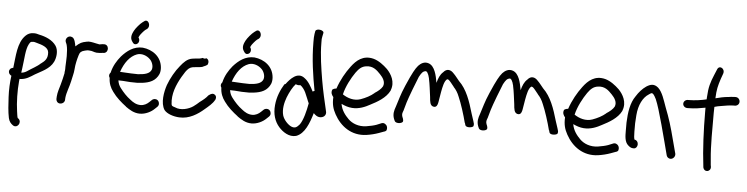

<svg xmlns="http://www.w3.org/2000/svg" viewBox="-52 -1005 5706 1466"><g transform="rotate(5 2801.0 -272.0)"><path d="M27 -188 32 -185C25 -135 22 -77 25 -21C28 36 31 90 41 138C47 165 60 179 75 190C109 216 146 164 114 136H113L108 132C104 123 102 100 99 82C89 14 87 -75 94 -148L96 -166C145 -166 176 -190 210 -211C253 -237 320 -262 348 -320C364 -353 371 -407 348 -442C319 -485 266 -506 217 -516C203 -520 189 -525 168 -523C148 -523 128 -514 113 -499C53 -441 53 -336 41 -246H37C29 -244 21 -240 17 -234C4 -217 13 -197 26 -188ZM171 -457C184 -459 190 -455 206 -451C244 -441 292 -426 296 -388C300 -341 279 -320 250 -299H249C221 -272 182 -254 148 -230C135 -222 122 -216 105 -215C106 -226 108 -239 110 -251C120 -320 121 -394 143 -435C153 -452 155 -457 170 -457Z M721 -420C761 -427 755 -491 713 -486H705C697 -484 691 -484 679 -482C678 -482 675 -483 672 -484L656 -487C648 -489 640 -491 633 -492L615 -495C593 -499 574 -492 560 -489H559L541 -482H540C526 -474 512 -464 499 -451C495 -472 489 -511 469 -519C439 -534 412 -501 424 -476C427 -467 430 -465 432 -456C438 -433 440 -403 440 -371C440 -358 440 -345 439 -336V-335C439 -318 437 -305 437 -289V-272C437 -266 437 -265 436 -258C433 -243 434 -248 435 -242C429 -212 421 -180 413 -151C405 -122 393 -90 391 -58L390 -38C390 -24 400 -6 421 -6C440 -6 453 -18 456 -33V-34L457 -53C461 -95 481 -139 491 -186V-187C496 -215 506 -245 508 -275C510 -295 512 -317 516 -332L522 -358L530 -386C536 -409 549 -419 571 -424L583 -427C595 -430 610 -430 624 -427C637 -425 656 -414 682 -417C692 -417 701 -418 713 -420Z M775 -252C775 -246 777 -240 781 -234C782 -192 796 -159 818 -130C847 -89 888 -54 924 -27V-26C954 -5 988 18 1034 18C1077 18 1120 -4 1145 -29L1163 -46C1169 -52 1173 -60 1173 -69C1173 -85 1162 -103 1141 -103C1132 -103 1123 -100 1117 -94L1099 -77C1083 -61 1060 -48 1034 -48C1002 -48 976 -63 953 -82C923 -104 897 -132 872 -165C859 -183 853 -197 849 -221C859 -221 871 -221 885 -220C919 -216 958 -215 994 -215H995C1043 -218 1102 -224 1136 -263C1154 -284 1166 -305 1164 -344C1158 -430 1088 -478 1013 -486C944 -490 892 -449 852 -404C823 -369 797 -327 785 -275C779 -269 775 -260 775 -252ZM973 -431C1010 -444 1050 -427 1073 -404C1090 -389 1106 -353 1096 -325C1083 -292 1043 -284 993 -281C961 -281 922 -283 890 -285C879 -286 868 -287 856 -287C880 -357 919 -411 973 -431ZM935 -517V-516C939 -511 946 -507 953 -507C966 -507 981 -518 981 -539C981 -549 976 -557 973 -562C974 -564 976 -568 978 -571V-572C983 -583 1011 -616 1021 -623C1025 -626 1030 -629 1034 -632C1063 -659 1034 -712 1005 -687L994 -679C976 -666 945 -630 933 -607C923 -587 907 -555 929 -525Z M1269 -83C1267 -95 1267 -111 1269 -132C1277 -208 1320 -281 1352 -330C1368 -352 1381 -365 1403 -370C1410 -371 1422 -372 1428 -373C1442 -375 1465 -375 1480 -380H1481V-381C1524 -397 1519 -405 1519 -405C1526 -423 1520 -442 1503 -448C1494 -442 1485 -443 1476 -448C1466 -445 1464 -443 1451 -441C1432 -439 1415 -439 1395 -435C1358 -429 1332 -401 1308 -371C1274 -331 1240 -270 1221 -218C1203 -165 1186 -78 1220 -26C1242 2 1293 18 1337 20C1412 24 1476 -17 1525 -60C1550 -81 1583 -108 1597 -135H1598C1603 -146 1610 -169 1585 -180C1567 -188 1542 -165 1542 -165C1531 -149 1506 -128 1482 -111C1469 -99 1454 -86 1437 -74C1404 -51 1343 -32 1297 -54C1274 -61 1271 -62 1269 -79Z M1631 -252C1631 -246 1633 -240 1637 -234C1638 -192 1652 -159 1674 -130C1703 -89 1744 -54 1780 -27V-26C1810 -5 1844 18 1890 18C1933 18 1976 -4 2001 -29L2019 -46C2025 -52 2029 -60 2029 -69C2029 -85 2018 -103 1997 -103C1988 -103 1979 -100 1973 -94L1955 -77C1939 -61 1916 -48 1890 -48C1858 -48 1832 -63 1809 -82C1779 -104 1753 -132 1728 -165C1715 -183 1709 -197 1705 -221C1715 -221 1727 -221 1741 -220C1775 -216 1814 -215 1850 -215H1851C1899 -218 1958 -224 1992 -263C2010 -284 2022 -305 2020 -344C2014 -430 1944 -478 1869 -486C1800 -490 1748 -449 1708 -404C1679 -369 1653 -327 1641 -275C1635 -269 1631 -260 1631 -252ZM1829 -431C1866 -444 1906 -427 1929 -404C1946 -389 1962 -353 1952 -325C1939 -292 1899 -284 1849 -281C1817 -281 1778 -283 1746 -285C1735 -286 1724 -287 1712 -287C1736 -357 1775 -411 1829 -431ZM1791 -517V-516C1795 -511 1802 -507 1809 -507C1822 -507 1837 -518 1837 -539C1837 -549 1832 -557 1829 -562C1830 -564 1832 -568 1834 -571V-572C1839 -583 1867 -616 1877 -623C1881 -626 1886 -629 1890 -632C1919 -659 1890 -712 1861 -687L1850 -679C1832 -666 1801 -630 1789 -607C1779 -587 1763 -555 1785 -525Z M2348 -271C2343 -270 2338 -268 2334 -265C2316 -300 2295 -340 2264 -362C2208 -408 2152 -344 2123 -305C2120 -303 2116 -302 2114 -301C2087 -257 2063 -202 2057 -138C2050 -68 2069 -12 2104 28C2133 61 2184 98 2238 83C2303 60 2334 -24 2357 -102C2368 -90 2386 -73 2412 -75C2443 -78 2455 -102 2449 -123C2432 -196 2413 -276 2399 -358C2384 -448 2368 -547 2368 -644C2367 -664 2368 -680 2371 -690L2376 -714C2386 -741 2321 -751 2314 -727L2310 -705C2308 -688 2306 -667 2307 -642C2307 -511 2326 -388 2348 -271ZM2126 -64C2113 -110 2125 -163 2140 -203C2156 -244 2179 -287 2200 -309V-310C2212 -305 2224 -302 2236 -306C2251 -297 2269 -273 2278 -253L2298 -206C2302 -196 2306 -185 2312 -173C2301 -112 2284 -44 2259 -8C2239 15 2225 28 2194 15C2168 3 2136 -31 2126 -64Z M2927 -327C2953 -392 2918 -451 2884 -486C2854 -515 2816 -544 2776 -555C2695 -576 2644 -530 2606 -479C2571 -433 2535 -370 2513 -304C2497 -303 2487 -297 2483 -294C2471 -269 2485 -248 2495 -237C2492 -183 2502 -147 2524 -107C2572 -19 2658 45 2772 29C2806 24 2837 16 2865 6L2903 -8C2913 -10 2918 -15 2921 -18C2930 -40 2920 -60 2907 -67C2900 -72 2891 -74 2882 -71H2881L2842 -55C2820 -47 2795 -42 2765 -37C2707 -28 2656 -49 2626 -79C2598 -107 2570 -142 2562 -191C2587 -179 2614 -169 2644 -167C2698 -163 2745 -184 2781 -204C2832 -230 2898 -266 2927 -325ZM2566 -264C2580 -326 2617 -394 2647 -437C2670 -469 2691 -489 2726 -493C2776 -500 2806 -473 2835 -442C2858 -418 2880 -386 2866 -352C2855 -331 2830 -311 2806 -296V-295C2778 -271 2743 -253 2704 -239C2655 -222 2604 -238 2566 -264Z M3039 -185C3044 -202 3050 -222 3056 -245C3065 -277 3121 -424 3132 -448C3140 -464 3149 -476 3155 -483C3160 -489 3167 -492 3173 -494C3186 -497 3184 -496 3194 -486C3200 -476 3206 -462 3210 -443V-441C3219 -402 3225 -345 3231 -302C3234 -267 3236 -238 3261 -231C3295 -222 3297 -265 3302 -293C3304 -309 3308 -328 3311 -347C3319 -389 3327 -429 3346 -446C3355 -453 3365 -443 3379 -426L3404 -395V-394C3422 -375 3436 -354 3448 -323C3470 -273 3497 -188 3512 -128L3513 -129L3518 -111C3525 -92 3568 -96 3579 -107C3582 -113 3583 -119 3582 -126V-127L3576 -148C3572 -159 3566 -177 3558 -203C3531 -296 3501 -385 3440 -443C3424 -461 3412 -480 3393 -498C3371 -523 3340 -531 3314 -499C3291 -479 3279 -449 3270 -414C3260 -472 3245 -541 3198 -557C3164 -569 3137 -550 3119 -531C3108 -518 3097 -502 3086 -481C3074 -459 3057 -423 3035 -372C3001 -293 2997 -265 2977 -206C2966 -176 2958 -147 2971 -112L2978 -96C2987 -77 3030 -80 3040 -95C3043 -102 3042 -111 3039 -119L3033 -134C3027 -152 3030 -162 3039 -184Z M3684 -185C3689 -202 3695 -222 3701 -245C3710 -277 3766 -424 3777 -448C3785 -464 3794 -476 3800 -483C3805 -489 3812 -492 3818 -494C3831 -497 3829 -496 3839 -486C3845 -476 3851 -462 3855 -443V-441C3864 -402 3870 -345 3876 -302C3879 -267 3881 -238 3906 -231C3940 -222 3942 -265 3947 -293C3949 -309 3953 -328 3956 -347C3964 -389 3972 -429 3991 -446C4000 -453 4010 -443 4024 -426L4049 -395V-394C4067 -375 4081 -354 4093 -323C4115 -273 4142 -188 4157 -128L4158 -129L4163 -111C4170 -92 4213 -96 4224 -107C4227 -113 4228 -119 4227 -126V-127L4221 -148C4217 -159 4211 -177 4203 -203C4176 -296 4146 -385 4085 -443C4069 -461 4057 -480 4038 -498C4016 -523 3985 -531 3959 -499C3936 -479 3924 -449 3915 -414C3905 -472 3890 -541 3843 -557C3809 -569 3782 -550 3764 -531C3753 -518 3742 -502 3731 -481C3719 -459 3702 -423 3680 -372C3646 -293 3642 -265 3622 -206C3611 -176 3603 -147 3616 -112L3623 -96C3632 -77 3675 -80 3685 -95C3688 -102 3687 -111 3684 -119L3678 -134C3672 -152 3675 -162 3684 -184Z M4703 -327C4729 -392 4694 -451 4660 -486C4630 -515 4592 -544 4552 -555C4471 -576 4420 -530 4382 -479C4347 -433 4311 -370 4289 -304C4273 -303 4263 -297 4259 -294C4247 -269 4261 -248 4271 -237C4268 -183 4278 -147 4300 -107C4348 -19 4434 45 4548 29C4582 24 4613 16 4641 6L4679 -8C4689 -10 4694 -15 4697 -18C4706 -40 4696 -60 4683 -67C4676 -72 4667 -74 4658 -71H4657L4618 -55C4596 -47 4571 -42 4541 -37C4483 -28 4432 -49 4402 -79C4374 -107 4346 -142 4338 -191C4363 -179 4390 -169 4420 -167C4474 -163 4521 -184 4557 -204C4608 -230 4674 -266 4703 -325ZM4342 -264C4356 -326 4393 -394 4423 -437C4446 -469 4467 -489 4502 -493C4552 -500 4582 -473 4611 -442C4634 -418 4656 -386 4642 -352C4631 -331 4606 -311 4582 -296V-295C4554 -271 4519 -253 4480 -239C4431 -222 4380 -238 4342 -264Z M4771 -65C4782 -55 4794 -47 4809 -47H4816C4830 -47 4842 -62 4842 -80C4842 -98 4830 -113 4816 -113H4815C4810 -120 4808 -145 4808 -175V-238C4809 -258 4810 -278 4812 -301C4818 -380 4849 -440 4893 -467C4910 -479 4916 -483 4927 -472C4933 -466 4940 -454 4949 -436C4958 -415 4967 -389 4976 -360C5002 -274 5015 -224 5044 -114L5069 -18C5071 -9 5077 0 5085 4C5110 19 5139 -7 5134 -33L5108 -131C5079 -243 5063 -295 5029 -382C5010 -434 4993 -494 4959 -525C4926 -553 4898 -544 4868 -525C4839 -505 4814 -477 4793 -443C4756 -391 4745 -317 4742 -238V-175C4742 -136 4742 -89 4771 -65Z M5201 -451H5194C5175 -451 5161 -436 5161 -420C5161 -402 5177 -389 5194 -389H5202C5252 -389 5295 -397 5333 -404V-371C5333 -234 5340 -80 5355 39L5356 49V50C5365 93 5420 81 5413 39L5411 29C5410 25 5410 7 5407 -18C5397 -118 5399 -254 5399 -369C5399 -385 5399 -400 5400 -416C5414 -421 5432 -424 5450 -427C5476 -432 5520 -439 5546 -439H5555C5572 -439 5588 -452 5588 -471C5588 -489 5575 -505 5555 -505H5546C5529 -505 5504 -501 5504 -501C5466 -498 5432 -490 5402 -482C5405 -551 5412 -577 5430 -633L5445 -675C5458 -714 5409 -741 5395 -701L5377 -658C5353 -600 5341 -564 5337 -485C5336 -480 5336 -474 5336 -468C5300 -459 5246 -451 5201 -451Z"/></g></svg>

Font: Stray Cat
Style: ExBdCn
Weight: 800
Version: Version 1.0